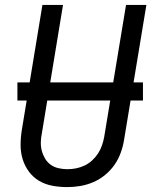

<svg xmlns="http://www.w3.org/2000/svg" viewBox="-20 -755 640 783"><path d="M254 8Q254 8 254 8Q254 8 254 8Q223 8 193.5 2.5Q164 -3 139.5 -17.5Q115 -32 98 -55Q81 -78 72.5 -105.5Q64 -133 64 -163.5Q64 -194 69 -225L153 -735H237L151 -213Q147 -194 146.5 -175.5Q146 -157 150.5 -140Q155 -123 164 -108Q173 -93 187 -83Q201 -73 219 -69Q237 -65 255 -65Q273 -65 290.5 -68.5Q308 -72 325 -80Q342 -88 356 -101Q370 -114 380 -129.5Q390 -145 396 -162.5Q402 -180 405 -197L494 -735H577L486 -185Q482 -159 472.5 -132.5Q463 -106 447 -83Q431 -60 408.5 -41.5Q386 -23 360 -12Q334 -1 307.5 3.5Q281 8 254 8ZM51 -345V-419H563V-345Z"/></svg>

Font: Iosevka SS04 Extended
Style: Italic
Weight: 400
Width: 7
Italic angle: -9°
Monospace: yes
Designer: Belleve Invis
Foundry: Belleve Invis
Version: Version 19.0.0; ttfautohint (v1.8.4)